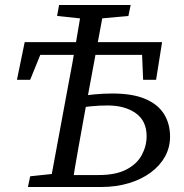

<svg xmlns="http://www.w3.org/2000/svg" viewBox="-20 -750 736 770"><path d="M48 -430 79 -581H630L606 -430H554L548 -574L584 -530H104L161 -578L101 -430ZM225 0 232 -48H375Q445 -48 487.5 -70.5Q530 -93 549 -129Q568 -165 568 -204Q568 -265 524.5 -296Q481 -327 412 -327Q379 -327 347.5 -324Q316 -321 286 -316L293 -363Q323 -368 358.5 -371.5Q394 -375 431 -375Q511 -375 562 -353.5Q613 -332 637.5 -293Q662 -254 662 -202Q662 -159 642 -122.5Q622 -86 585 -58.5Q548 -31 497 -15.5Q446 0 384 0ZM178 0 254 -410Q262 -450 269 -490Q276 -530 283 -570Q290 -610 296.5 -649.5Q303 -689 310 -730H400L322 -310Q308 -233 294 -155Q280 -77 268 0ZM209 -686 217 -730H504L495 -686L352 -673H331ZM92 0 101 -43 223 -56H230L222 0Z"/></svg>

Font: Source Serif 4 18pt
Style: Italic
Weight: 400
Italic angle: -12°
Designer: Frank Grießhammer
Foundry: Adobe Systems Incorporated
Version: Version 4.004;hotconv 1.0.116;makeotfexe 2.5.65601